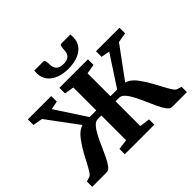

<svg xmlns="http://www.w3.org/2000/svg" viewBox="-214 -1256 1531 1531"><g transform="rotate(-45 551.5 -491.0)"><path d="M17.5 0V-60L55.5 -71.5Q69 -75.5 85.2 -100.5Q101.5 -125.5 120.5 -162.2Q139.5 -199 161.8 -239.8Q184 -280.5 210 -316Q225 -338 240.8 -355.8Q256.5 -373.5 274 -385.5Q291.5 -397.5 311.5 -403L117 -665.5L35 -680V-743H298.5V-680L227.5 -666.5L396 -408H471.5V-666.5L391 -680V-743H712.5V-680L631.5 -666.5V-408H707L876 -666.5L803.5 -680V-743H1068.5V-680L985 -665.5L791.5 -402Q812 -396.5 829.5 -384.5Q847 -372.5 862.5 -355.2Q878 -338 892.5 -315.5Q918 -280 940.2 -239.2Q962.5 -198.5 982 -161.8Q1001.5 -125 1017.8 -100.2Q1034 -75.5 1047.5 -71.5L1085.5 -60V0H916.5Q897 0 877.8 -25.5Q858.5 -51 839.8 -90.8Q821 -130.5 801.8 -175.5Q782.5 -220.5 762 -260.2Q741.5 -300 719.2 -325.2Q697 -350.5 672 -350.5H631.5V-71.5L718.5 -59.5V0H385V-60L471.5 -71.5V-350.5H431Q406 -350.5 383.5 -325.2Q361 -300 340.2 -260.2Q319.5 -220.5 300 -175.5Q280.5 -130.5 261.2 -90.8Q242 -51 222.5 -25.5Q203 0 183 0ZM450 -982Q461.5 -982 464.5 -964Q467.5 -946 467.5 -931Q467.5 -895 486.8 -874.2Q506 -853.5 550 -853.5Q593.5 -853.5 612.5 -874.2Q631.5 -895 631.5 -931Q631.5 -946 635 -964Q638.5 -982 649.5 -982H753.5Q754 -975 754.5 -967.8Q755 -960.5 755 -953Q755 -903.5 729.2 -869.2Q703.5 -835 657.5 -817Q611.5 -799 549.5 -799Q490 -799 444 -817Q398 -835 371.5 -869.5Q345 -904 345 -953Q345 -960.5 345.5 -967.8Q346 -975 346 -982Z"/></g></svg>

Font: Merriweather 28pt ExtraBold
Style: Regular
Weight: 800
Version: Version 2.100